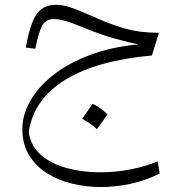

<svg xmlns="http://www.w3.org/2000/svg" viewBox="-20 -420 761 789"><path d="M85.9 -224.6 125 -219.7Q139.2 -291 154.3 -316.4Q169.4 -341.8 202.1 -341.8Q220.2 -341.8 249.8 -333.5Q279.3 -325.2 331.5 -303.2Q391.6 -278.3 452.6 -261.2Q513.7 -244.1 549.8 -237.8Q436 -227.1 347.2 -193.1Q258.3 -159.2 197 -110.4Q135.7 -61.5 103.8 -4.4Q71.8 52.7 71.8 110.4Q71.8 170.9 98.4 215.8Q125 260.7 170.7 290.3Q216.3 319.8 274.2 334.2Q332 348.6 395 348.6Q457.5 348.6 520.3 334.5Q583 320.3 636.2 293L627.9 242.7Q578.1 264.2 516.1 276.1Q454.1 288.1 391.6 288.1Q320.8 288.1 256.6 271.2Q192.4 254.4 149.4 217.8Q106.4 181.2 98.1 122.6Q107.9 54.7 146.2 0.7Q184.6 -53.2 249.3 -92.8Q314 -132.3 403.3 -157.2Q492.7 -182.1 604 -191.9L633.3 -285.2Q594.2 -285.2 555.9 -290Q517.6 -294.9 470.2 -309.8Q422.9 -324.7 355.5 -355Q298.3 -380.4 267.1 -390.4Q235.8 -400.4 211.9 -400.4Q174.8 -400.4 150.9 -382.8Q127 -365.2 112.1 -326.4Q97.2 -287.6 85.9 -224.6ZM360.3 6.6Q349.3 22.9 339 37.8Q328.7 52.8 317.7 68.2Q333.5 76.5 349.1 87.3Q364.7 98 378.3 110.8Q389.8 95.4 400.5 80.2Q411.3 65.1 421.8 50.1Q403.8 32.6 388.7 22.2Q373.5 11.9 360.3 6.6Z"/></svg>

Font: Pinar-VF-FD
Style: Regular
Weight: 300
Designer: Amin Abedi
Version: Version 3.0